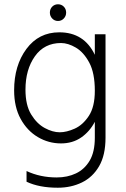

<svg xmlns="http://www.w3.org/2000/svg" viewBox="-20 -684 587 897"><path d="M251 -586Q235 -586 224 -597.5Q213 -609 213 -625Q213 -642 224 -653Q235 -664 251 -664Q267 -664 278 -653Q289 -642 289 -625Q289 -609 278 -597.5Q267 -586 251 -586ZM259 -66Q291 -66 329 -83Q367 -100 395 -142.5Q423 -185 423 -260Q423 -343 397 -391.5Q371 -440 334.5 -461.5Q298 -483 265 -483Q187 -483 143 -421Q99 -359 99 -265Q99 -193 125.5 -149.5Q152 -106 189 -86Q226 -66 259 -66ZM250 193Q163 193 104 165V115Q168 145 245 145Q295 145 335 126Q375 107 399 66.5Q423 26 423 -41V-115Q399 -69 359 -41.5Q319 -14 265 -14Q207 -14 157 -43.5Q107 -73 76.5 -128.5Q46 -184 46 -262Q46 -378 103.5 -455.5Q161 -533 257 -533Q373 -533 423 -428V-524H473V-41Q473 41 443 92.5Q413 144 362.5 168.5Q312 193 250 193Z"/></svg>

Font: LXGW 975 Gothic SC 200W
Style: Regular
Weight: 200
Version: Version 2.01;February 25, 2021